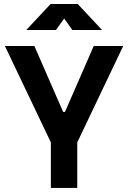

<svg xmlns="http://www.w3.org/2000/svg" viewBox="-20 -918 626 938"><path d="M228.5 0V-222.2L3.9 -693.4H147.9L288.6 -371.1H297.4L438 -693.4H582L357.4 -222.2V0ZM108.4 -771.5 227.1 -898.4H359.9L478.5 -771.5H333.5L293.5 -827.6L253.4 -771.5Z"/></svg>

Font: Caskaydia Cove
Style: Bold
Weight: 700
Monospace: yes
Designer: Aaron Bell
Foundry: Saja Typeworks
Version: Version 4.300; ttfautohint (v1.8.3)